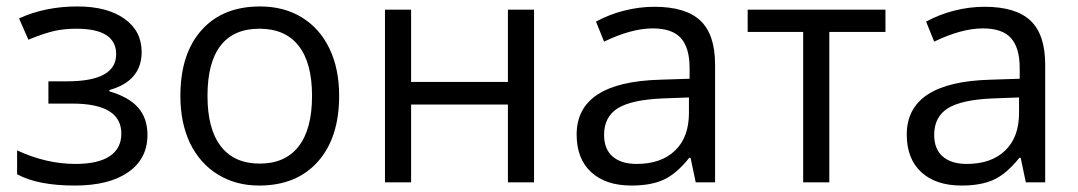

<svg xmlns="http://www.w3.org/2000/svg" viewBox="-20 -565 3340 595"><path d="M130 -244H204Q356 -244 356 -151Q356 -105 320 -81Q284 -57 214 -57Q123 -57 33 -99V-25Q97 10 212 10Q318 10 377.5 -31.5Q437 -73 437 -147Q437 -198 408.5 -231Q380 -264 319 -282V-286Q419 -314 419 -404Q419 -469 365.5 -507Q312 -545 220 -545Q120 -545 39 -508L68 -442Q117 -462 148 -469Q179 -476 217 -476Q340 -476 340 -397Q340 -313 188 -313H130Z M786 -545Q670 -545 604.5 -471.5Q539 -398 539 -268Q539 -184 569 -121Q600 -58 655.5 -24Q711 10 783 10Q899 10 965 -64Q1031 -138 1031 -268Q1031 -352 1001 -414.5Q971 -477 915.5 -511Q860 -545 786 -545ZM784 -476Q864 -476 905.5 -423Q947 -370 947 -268Q947 -165 905.5 -111.5Q864 -58 785 -58Q706 -58 664.5 -111.5Q623 -165 623 -268Q623 -371 663.5 -423.5Q704 -476 784 -476Z M1173 0H1254V-241H1554V0H1635V-535H1554V-311H1254V-535H1173Z M2196 -365Q2196 -458 2150.5 -501Q2105 -544 2008 -544Q1961 -544 1914 -532Q1867 -520 1827 -498L1852 -436Q1937 -477 2003 -477Q2063 -477 2090 -447Q2117 -417 2117 -354V-321L2026 -318Q1767 -311 1767 -148Q1767 -73 1812 -31.5Q1857 10 1937 10Q1998 10 2037.5 -8.5Q2077 -27 2116 -76H2120L2136 0H2196ZM1852 -147Q1852 -203 1894.5 -229.5Q1937 -256 2034 -260L2115 -263V-215Q2115 -140 2072 -98.5Q2029 -57 1953 -57Q1905 -57 1878.5 -80Q1852 -103 1852 -147Z M2297 -535V-466H2469V0H2550V-466H2724V-535Z M3219 -365Q3219 -458 3173.5 -501Q3128 -544 3031 -544Q2984 -544 2937 -532Q2890 -520 2850 -498L2875 -436Q2960 -477 3026 -477Q3086 -477 3113 -447Q3140 -417 3140 -354V-321L3049 -318Q2790 -311 2790 -148Q2790 -73 2835 -31.5Q2880 10 2960 10Q3021 10 3060.5 -8.5Q3100 -27 3139 -76H3143L3159 0H3219ZM2875 -147Q2875 -203 2917.5 -229.5Q2960 -256 3057 -260L3138 -263V-215Q3138 -140 3095 -98.5Q3052 -57 2976 -57Q2928 -57 2901.5 -80Q2875 -103 2875 -147Z"/></svg>

Font: OpenSansMMV
Style: Regular
Weight: 400
Designer: Steve Matteson
Foundry: Ascender Corporation
Version: Version 4.000